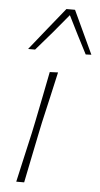

<svg xmlns="http://www.w3.org/2000/svg" viewBox="-55 -812 441 846"><g transform="rotate(5 165.5 -388.5)"><path d="M50 0Q63 -56.5 74.5 -108.5Q86 -160.5 100 -221L110.5 -271Q123 -332.5 133.5 -385.2Q144 -438 155 -494L191.5 -495.5Q179 -439.5 166.8 -385.8Q154.5 -332 140.5 -271L130 -221Q117.5 -160.5 107 -108.5Q96.5 -56.5 85 0ZM51 -587Q90 -636 128 -683Q166 -730 204 -777H242Q264.5 -729 286.5 -681.5Q308.5 -634 331 -586L306 -585Q284.5 -626.5 263.2 -668.2Q242 -710 221.5 -751.5Q187.5 -710 153 -669.2Q118.5 -628.5 82 -587Z"/></g></svg>

Font: Commissioner Loud Thin
Style: Italic
Weight: 100
Italic angle: -12°
Designer: Kostas Bartsokas
Foundry: Kostas Bartsokas
Version: Version 1.000; ttfautohint (v1.8.3)